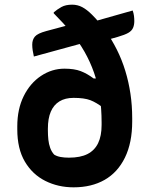

<svg xmlns="http://www.w3.org/2000/svg" viewBox="-20 -790 640 822"><path d="M548 -745Q552 -734 553.5 -722.5Q555 -711 555 -700Q555 -683 549.5 -670.5Q544 -658 529.5 -649.5Q515 -641 484 -632L427 -616Q411 -611 400 -612Q389 -613 377 -613.5Q365 -614 348 -609L125 -548Q122 -561 120 -574Q118 -587 118 -599Q118 -620 129.5 -633.5Q141 -647 178 -657L290 -687Q313 -693 325.5 -693Q338 -693 348.5 -692.5Q359 -692 375 -696ZM256 -496Q298 -496 325.5 -485.5Q353 -475 381 -454H424V-327Q393 -351 367 -361Q341 -371 295 -371Q259 -371 234.5 -356Q210 -341 197.5 -312Q185 -283 185 -239V-232Q185 -211 187 -192Q189 -173 195 -156.5Q201 -140 212 -128Q223 -121 239 -118Q255 -115 275 -115Q324 -115 354.5 -130.5Q385 -146 400 -177Q415 -208 415 -255V-265Q415 -325 407 -378.5Q399 -432 382.5 -479Q366 -526 341.5 -569Q317 -612 284 -652Q251 -692 210 -733V-737Q225 -750 243 -760Q261 -770 289 -770Q312 -770 332 -759.5Q352 -749 374 -727Q406 -695 432.5 -657.5Q459 -620 480.5 -577Q502 -534 516.5 -486.5Q531 -439 538.5 -388.5Q546 -338 546 -284V-270Q546 -179 515 -115.5Q484 -52 428 -20Q372 12 295 12Q229 12 174 -15.5Q119 -43 86.5 -98Q54 -153 54 -236V-249Q54 -323 81.5 -378.5Q109 -434 155.5 -465Q202 -496 256 -496Z"/></svg>

Font: Recursive Monospace Casual
Style: Bold
Weight: 700
Version: Version 1.047